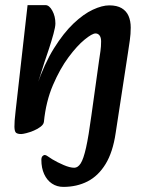

<svg xmlns="http://www.w3.org/2000/svg" viewBox="-20 -511 571 752"><path d="M228 221Q203 221 183.5 208Q164 195 153 171Q142 147 142 115Q142 105 146.5 100.5Q151 96 155 96Q160 96 166 100.5Q172 105 185 113Q205 125 229.5 135.5Q254 146 271 146Q285 146 296 129Q307 112 317 67.5Q327 23 338 -59L368 -274Q371 -294 373.5 -311.5Q376 -329 376 -349Q376 -364 370 -372Q364 -380 354 -380Q341 -380 311.5 -356Q282 -332 248.5 -287Q215 -242 187.5 -178Q160 -114 152 -34L124 -175Q154 -262 191.5 -322Q229 -382 268 -419Q307 -456 343.5 -473Q380 -490 408 -490Q438 -490 456.5 -479Q475 -468 483.5 -448.5Q492 -429 492 -403Q492 -378 488.5 -353.5Q485 -329 481 -303L433 10Q422 85 393.5 131.5Q365 178 323 199.5Q281 221 228 221ZM63 14Q50 14 43.5 9.5Q37 5 36.5 -14Q36 -33 41 -75L88 -491H158Q173 -491 185 -469Q197 -447 197 -419Q197 -406 189.5 -378.5Q182 -351 172 -320.5Q162 -290 154 -267L128 -185L165 -191L152 -34Q151 -24 139.5 -15Q128 -6 112.5 0.5Q97 7 83 10.5Q69 14 63 14Z"/></svg>

Font: Alkatra
Style: Regular
Weight: 400
Designer: Suman Bhandary
Version: Version 1.100;gftools[0.9.22]